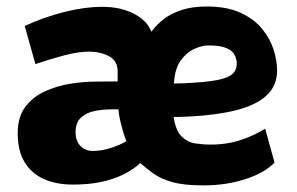

<svg xmlns="http://www.w3.org/2000/svg" viewBox="-20 -558 910 588"><path d="M602.1 9.8Q543 9.8 507.3 -0.5Q471.7 -10.7 449.7 -26.6Q427.7 -42.5 409.7 -58.6Q389.2 -39.6 359.9 -24.7Q330.6 -9.8 291.7 -1.2Q252.9 7.3 203.1 7.3Q152.8 7.3 114.7 -9.5Q76.7 -26.4 55.4 -61.3Q34.2 -96.2 34.2 -150.4Q34.2 -200.2 57.9 -231.2Q81.5 -262.2 118.7 -278.8Q155.8 -295.4 196.8 -301.8Q237.8 -308.1 272.5 -308.1Q283.7 -308.1 295.2 -308.3Q306.6 -308.6 317.9 -308.6Q329.1 -308.6 340.3 -308.6V-338.9Q340.3 -372.1 313.5 -386Q286.6 -399.9 253.9 -399.9Q219.7 -399.9 176.5 -388.4Q133.3 -377 88.4 -361.8L55.7 -478.5Q116.2 -506.3 178.2 -521.7Q240.2 -537.1 293.5 -537.1Q332.5 -537.1 363.3 -527.1Q394 -517.1 414.8 -500Q435.5 -482.9 443.4 -460.9Q459.5 -482.4 481.9 -499.8Q504.4 -517.1 536.9 -527.6Q569.3 -538.1 613.8 -538.1Q674.8 -538.1 716.3 -519Q757.8 -500 782.5 -470Q807.1 -439.9 817.9 -406Q828.6 -372.1 828.6 -342.3Q828.6 -295.4 796.6 -265.9Q764.6 -236.3 704.8 -220.9Q645 -205.6 561.5 -201.2Q549.8 -200.7 537.1 -200.2Q524.4 -199.7 511.7 -199.7Q518.1 -158.2 535.9 -140.4Q553.7 -122.6 577.4 -118.9Q601.1 -115.2 624.5 -115.2Q676.3 -115.2 719.2 -129.9Q762.2 -144.5 792 -164.1L820.8 -60.1Q791 -28.8 731.7 -9.5Q672.4 9.8 602.1 9.8ZM263.2 -95.7Q285.6 -95.7 306.9 -101.3Q328.1 -106.9 344.2 -114Q360.4 -121.1 367.2 -126Q361.8 -137.7 356.2 -157.2Q350.6 -176.8 346.7 -195.3Q342.8 -213.9 342.8 -223.1Q338.4 -223.1 331.1 -223.1Q323.7 -223.1 320.3 -223.1Q296.4 -223.1 271 -218.3Q245.6 -213.4 228.5 -198.2Q211.4 -183.1 211.4 -152.8Q211.4 -133.8 218.8 -121.1Q226.1 -108.4 237.8 -102.1Q249.5 -95.7 263.2 -95.7ZM512.7 -302.2Q522 -302.7 530.8 -302.7Q539.6 -302.7 547.4 -303.2Q610.4 -306.2 644.5 -312.7Q678.7 -319.3 691.9 -331.5Q705.1 -343.8 705.1 -362.8Q705.1 -377 698.5 -389.9Q691.9 -402.8 673.1 -410.9Q654.3 -418.9 617.7 -418.9Q599.1 -418.9 575.4 -408.4Q551.8 -397.9 533.4 -372.6Q515.1 -347.2 512.7 -302.2Z"/></svg>

Font: Comme Black
Style: Regular
Weight: 900
Version: Version 1.000;gftools[0.9.27]